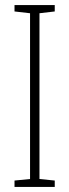

<svg xmlns="http://www.w3.org/2000/svg" viewBox="-20 -734 272 754"><path d="M195 0H37V-25L98 -31V-682L37 -689V-714H195V-689L135 -682V-31L195 -25Z"/></svg>

Font: Noto Sans Malayalam ExtraCondensed ExtraLight
Style: Regular
Weight: 200
Width: 2
Designer: Jelle Bosma - Monotype Design Team
Foundry: Monotype Imaging Inc.
Version: Version 2.104; ttfautohint (v1.8.4.7-5d5b)